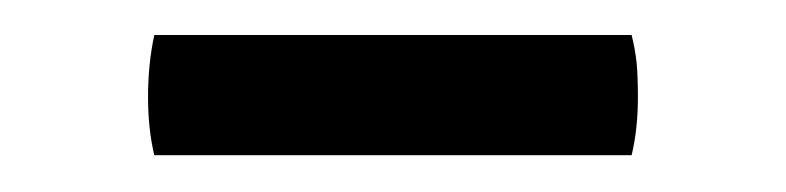

<svg xmlns="http://www.w3.org/2000/svg" viewBox="-20 -664 438 107"><path d="M66 -577.5Q62.5 -592 62.5 -610Q62.5 -628.5 66 -644.5H332Q334 -636.5 334.8 -628.8Q335.5 -621 335.5 -610Q335.5 -592 332 -577.5Z"/></svg>

Font: Signika
Style: Regular
Weight: 300
Designer: Anna Giedry
Foundry: Anna Giedry
Version: Version 2.000